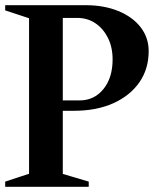

<svg xmlns="http://www.w3.org/2000/svg" viewBox="-21 -720 628 740"><path d="M-1 0V-20L102 -54L91 -38V-662L102 -646L-1 -680V-700H309Q380 -700 435 -677.5Q490 -655 521 -615Q552 -575 552 -523Q552 -454 516 -402.5Q480 -351 415.5 -322Q351 -293 264 -293H210L221 -305V-38L210 -53L321 -20V0ZM221 -322 210 -333H286Q342 -333 377.5 -376.5Q413 -420 413 -491Q413 -538 395 -574Q377 -610 346.5 -630.5Q316 -651 276 -651H210L221 -663Z"/></svg>

Font: Wittgenstein SemiBold
Style: Regular
Weight: 600
Designer: Jörg Drees
Foundry: Jörg Drees
Version: Version 1.500